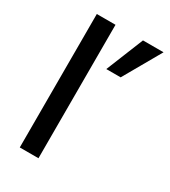

<svg xmlns="http://www.w3.org/2000/svg" viewBox="-176 -794 778 881"><g transform="rotate(30 213.0 -354.0)"><path d="M172 0H73V-707H172ZM313 -510H237L317 -708H426Z"/></g></svg>

Font: Hind Siliguri Medium
Style: Regular
Weight: 500
Designer: Jyotish Sonowal
Foundry: Indian Type Foundry
Version: Version 1.001;PS 1.0;hotconv 1.0.86;makeotf.lib2.5.63406; tt